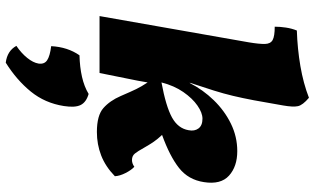

<svg xmlns="http://www.w3.org/2000/svg" viewBox="-228 -522 1068 651"><g transform="rotate(90 305.5 -196.0)"><path d="M34 0 123 -506Q129 -542 128.5 -561Q128 -580 115 -587Q102 -594 70 -594Q70 -612 73 -632Q76 -652 83 -669Q145 -671 203.5 -681Q262 -691 311 -710Q336 -689 339.5 -672.5Q343 -656 337 -622Q327 -563 319.5 -523.5Q312 -484 304.5 -452.5Q297 -421 286.5 -387.5Q276 -354 260 -306H261Q284 -351 319.5 -387.5Q355 -424 399 -445.5Q443 -467 492 -467Q544 -467 575 -439Q606 -411 597 -354Q589 -301 549 -269.5Q509 -238 437 -212Q451 -197 460 -184Q469 -171 481 -150Q492 -130 500 -120Q508 -110 522 -110Q534 -110 545 -118Q556 -108 566 -88.5Q576 -69 577 -52Q544 -20 506.5 -5.5Q469 9 427 9Q371 9 346 -13Q321 -35 305 -72Q290 -107 281.5 -124.5Q273 -142 259 -163Q257 -149 253 -129L227 0ZM382 -349Q362 -349 337.5 -332Q313 -315 291.5 -284Q270 -253 259 -210Q340 -225 377.5 -245.5Q415 -266 421 -302Q425 -322 415 -335.5Q405 -349 382 -349ZM192 318Q152 313 135 282Q160 265 176 245Q192 225 195 207Q198 187 183.5 177.5Q169 168 136 164Q139 108 167 68Q207 67 240 59.5Q273 52 298 37Q326 45 335.5 64Q345 83 339 121Q329 185 290 233Q251 281 192 318Z"/></g></svg>

Font: Vollkorn Black
Style: Italic
Weight: 900
Italic angle: -11°
Designer: Friedrich Althausen
Foundry: Friedrich Althausen
Version: Version 5.000; ttfautohint (v1.8.3)